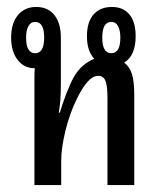

<svg xmlns="http://www.w3.org/2000/svg" viewBox="-20 -532 457 552"><path d="M79 0V-310Q79 -324 80 -336H78Q49 -336 30.5 -360Q12 -384 12 -424Q12 -465 31.5 -488.5Q51 -512 84 -512Q118 -512 136.5 -488.5Q155 -465 155 -424V-296Q155 -261 153.5 -243.5Q152 -226 149 -208H152Q160 -235 171 -263.5Q182 -292 192 -310Q204 -331 219 -343.5Q234 -356 251 -363Q230 -385 230 -428Q230 -469 249 -490.5Q268 -512 302 -512Q334 -512 352 -490.5Q370 -469 370 -428Q370 -372 337 -352Q353 -340 359.5 -318.5Q366 -297 366 -260V0H289V-250Q289 -286 283 -300Q277 -314 262 -314Q233 -314 201 -248Q180 -205 168 -155.5Q156 -106 156 -70V0ZM81 -379Q107 -379 107 -424Q107 -469 81 -469Q68 -469 61.5 -456.5Q55 -444 55 -424Q55 -379 81 -379ZM300 -379Q326 -379 326 -424Q326 -444 319.5 -456.5Q313 -469 300 -469Q274 -469 274 -424Q274 -379 300 -379Z"/></svg>

Font: Noto Sans Thai Looped UI Condensed
Style: Regular
Weight: 400
Width: 3
Designer: Cadson Demak Team
Foundry: Cadson Demak Co., Ltd.
Version: Version 1.000; ttfautohint (v1.8.4.7-5d5b)